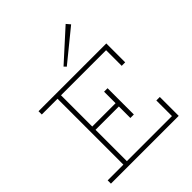

<svg xmlns="http://www.w3.org/2000/svg" viewBox="-259 -1129 1286 1286"><g transform="rotate(-45 384.0 -485.5)"><path d="M40 0V-31H649V-179H682V0ZM189 -18V-669H222V-18ZM218 -328V-359H460V-328ZM443 -219V-468H476V-219ZM649 -507V-655H40V-686H682V-507ZM385 -763 370 -779 582 -971 606 -943Z"/></g></svg>

Font: BioRhyme ExtraLight
Style: Regular
Weight: 250
Designer: Aoife Mooney
Foundry: Aoife Mooney Type
Version: Version 1.600;gftools[0.9.33]